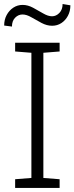

<svg xmlns="http://www.w3.org/2000/svg" viewBox="-37 -920 364 940"><path d="M37.1 0V-42.5L116.7 -48.8V-661.6L37.1 -668V-710.9H254.9V-668L175.3 -661.6V-48.8L254.9 -42.5V0ZM21.5 -790 -16.6 -794.9Q-16.6 -823.7 -4.4 -846.4Q7.8 -869.1 28.3 -882.6Q48.8 -896 73.7 -896Q99.1 -896 125 -882.1Q150.9 -868.2 174.6 -854.2Q198.2 -840.3 217.8 -840.3Q237.8 -840.3 253.7 -856.7Q269.5 -873 269.5 -900.4L307.6 -894Q307.6 -865.2 295.4 -842.5Q283.2 -819.8 263.2 -806.9Q243.2 -793.9 218.3 -793.9Q192.4 -793.9 166.5 -807.6Q140.6 -821.3 116.9 -835.2Q93.3 -849.1 73.2 -849.1Q52.7 -849.1 37.1 -833.3Q21.5 -817.4 21.5 -790Z"/></svg>

Font: Roboto Slab LO Light
Style: Regular
Weight: 300
Designer: Google
Version: Version 2.000